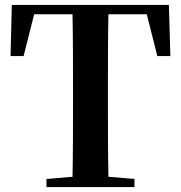

<svg xmlns="http://www.w3.org/2000/svg" viewBox="-20 -761 735 781"><path d="M23 -533H76L119 -703H275C277 -600 277 -497 277 -394V-346C277 -244 277 -142 275 -42L169 -33V0H527V-33L421 -42C419 -143 419 -245 419 -347V-394C419 -498 419 -601 421 -703H577L620 -533H673L667 -741H28Z"/></svg>

Font: Noto Serif CJK KR
Style: Bold
Weight: 700
Designer: Ryoko NISHIZUKA 西塚涼子 (kana & ideographs); Frank Grießhammer (Latin, Greek & Cyrillic); Wenlong ZHANG 张文龙 (bopomofo); San
Foundry: Adobe
Version: Version 2.001;hotconv 1.1.0;makeotfexe 2.6.0